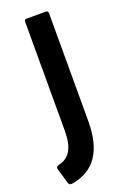

<svg xmlns="http://www.w3.org/2000/svg" viewBox="-166 -706 598 908"><g transform="rotate(-20 133.0 -251.5)"><path d="M37 151Q18 155 14 145L-10 63Q-14 51 5 46Q84 29 84 -92V-643Q84 -655 95 -655H192Q204 -655 204 -643V-100Q204 121 37 151Z"/></g></svg>

Font: Sofia Sans
Style: Bold
Weight: 700
Designer: Botio Nikoltchev, Ani Petrova
Foundry: lettersoup
Version: Version 4.100; ttfautohint (v1.8.4.7-5d5b)